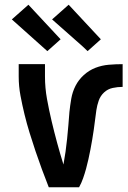

<svg xmlns="http://www.w3.org/2000/svg" viewBox="-20 -791 540 811"><path d="M186 0Q171 -38 157 -76Q143 -114 130 -152.5Q117 -191 105 -230Q93 -269 83.5 -308Q74 -347 66.5 -387Q59 -427 59 -468V-520H170V-468Q170 -420 178.5 -373Q187 -326 198 -279.5Q209 -233 221.5 -187Q234 -141 248 -96Q258 -150 263.5 -205Q269 -260 273 -315V-316Q276 -345 281 -374Q286 -403 299 -428.5Q312 -454 334 -474Q356 -494 383 -504.5Q410 -515 439.5 -517.5Q469 -520 498 -520V-424Q477 -424 456 -419.5Q435 -415 419.5 -400.5Q404 -386 397 -366Q390 -346 387 -325.5Q384 -305 381.5 -284Q379 -263 376 -242.5Q373 -222 369.5 -201Q366 -180 362 -159.5Q358 -139 353.5 -118.5Q349 -98 343.5 -78Q338 -58 331 -38Q324 -18 314 0ZM350 -575 329 -595 200 -709 270 -771 406 -625ZM180 -575 30 -709 100 -771 236 -625Z"/></svg>

Font: Zed Mono
Style: Bold
Weight: 700
Monospace: yes
Designer: Belleve Invis
Foundry: Belleve Invis
Version: Version 1.0.0; ttfautohint (v1.8.4)